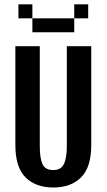

<svg xmlns="http://www.w3.org/2000/svg" viewBox="-20 -832 478 860"><path d="M158.2 -177.7Q158.2 -123 170.4 -96.7Q182.6 -70.3 218.8 -70.3Q252.9 -70.3 266.1 -97.2Q279.3 -124 279.3 -177.7V-625H388.7V-182.6Q388.7 -83 343.3 -37.6Q297.9 7.8 218.8 7.8Q139.6 7.8 94.2 -37.6Q48.8 -83 48.8 -182.6V-625H158.2ZM62.5 -812.5H125V-750H62.5ZM312.5 -812.5H375V-750H312.5ZM312.5 -750V-687.5H125V-750Z"/></svg>

Font: Sudo
Style: Bold
Weight: 700
Monospace: yes
Designer: Jens Kutilek
Foundry: Jens Kutilek
Version: Version 0.040